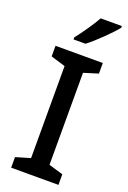

<svg xmlns="http://www.w3.org/2000/svg" viewBox="-176 -999 706 1057"><g transform="rotate(20 177.0 -470.5)"><path d="M344 -931V-941H220C195 -896 149 -830 119 -793V-781H189C237 -817 315 -894 344 -931ZM315 0V-62L231 -87V-626L315 -652V-714H38V-652L123 -626V-87L38 -62V0Z"/></g></svg>

Font: Noto Sans Malayalam Medium
Style: Regular
Weight: 500
Designer: Jelle Bosma - Monotype Design Team
Foundry: Monotype Imaging Inc.
Version: Version 2.104